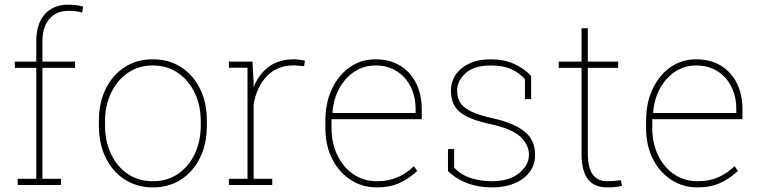

<svg xmlns="http://www.w3.org/2000/svg" viewBox="-20 -792 3261 822"><path d="M161.6 -26.4H241.2V0H55.7V-26.4H135.3V-501.5H43.5V-528.3H135.3V-615.2Q135.3 -689.9 171.6 -731Q208 -772 273.4 -772Q289.6 -772 305.4 -770Q321.3 -768.1 335.9 -763.7L332 -738.3Q316.4 -742.2 304.4 -743.9Q292.5 -745.6 273.9 -745.6Q221.2 -745.6 191.4 -710.9Q161.6 -676.3 161.6 -615.2V-528.3H301.3V-501.5H161.6Z M635.3 10.3Q566.4 10.3 514.2 -23.4Q461.9 -57.1 432.6 -116.7Q403.3 -176.3 403.3 -253.9V-274.4Q403.3 -352.5 432.6 -411.6Q461.9 -471.2 513.9 -504.6Q565.9 -538.1 634.3 -538.1Q703.6 -538.1 755.4 -504.4Q807.6 -470.7 836.7 -411.4Q865.7 -352.1 865.7 -274.4V-253.9Q865.7 -176.3 836.4 -116.7Q807.1 -57.1 755.1 -23.4Q703.1 10.3 635.3 10.3ZM635.3 -16.1Q697.3 -16.1 743.2 -48.3Q789.1 -80.1 814.2 -134Q839.4 -188 839.4 -253.9V-274.4Q839.4 -339.8 814 -393.6Q788.6 -447.3 742.4 -479.5Q696.3 -511.7 634.3 -511.7Q572.8 -511.7 526.4 -479.5Q480.5 -447.3 455.1 -393.3Q429.7 -339.4 429.7 -274.4V-253.9Q429.7 -186.5 455.1 -133.8Q480 -79.6 526.1 -47.9Q572.3 -16.1 635.3 -16.1Z M1065.9 -26.4H1145.5V0H960V-26.4H1039.6V-502H960V-528.3H1061L1065.9 -436.5V-418.5Q1087.9 -475.1 1131.3 -506.6Q1174.8 -538.1 1238.3 -538.1Q1249.5 -538.1 1263.9 -536.1Q1278.3 -534.2 1285.2 -532.2L1282.2 -508.8L1238.3 -512.2Q1167.5 -512.2 1123.3 -466.6Q1079.1 -420.9 1065.9 -346.2Z M1593.8 10.3Q1529.8 10.3 1480.5 -22.5Q1430.7 -54.7 1401.9 -112.1Q1373 -169.4 1373 -244.1V-275.4Q1373 -351.6 1400.9 -410.6Q1428.7 -470.2 1477.3 -504.2Q1525.9 -538.1 1587.4 -538.1Q1647.5 -538.1 1691.9 -511.7Q1736.8 -484.9 1761.2 -436.5Q1785.6 -388.2 1785.6 -322.3V-281.7H1399.4V-244.1Q1399.4 -178.7 1424.3 -127.4Q1449.2 -75.7 1493.2 -45.9Q1537.1 -16.1 1593.8 -16.1Q1644 -16.1 1682.9 -33.4Q1721.7 -50.8 1752 -80.6L1766.1 -60.1Q1733.4 -28.8 1691.9 -9.3Q1650.4 10.3 1593.8 10.3ZM1403.3 -311 1404.8 -308.1H1759.3V-324.2Q1759.3 -378.4 1738.3 -420.4Q1717.3 -462.9 1678.5 -487.3Q1639.6 -511.7 1587.4 -511.7Q1538.1 -511.7 1497.6 -485.4Q1457.5 -459 1432.6 -413.6Q1407.7 -368.2 1403.3 -311Z M2085.4 10.3Q2027.8 10.3 1979.2 -8.3Q1930.7 -26.9 1897.9 -59.6V-153.8H1924.3V-74.2Q1953.1 -43.5 1995.6 -29.8Q2038.1 -16.1 2085.4 -16.1Q2158.7 -16.1 2201.7 -50.3Q2244.6 -84.5 2244.6 -129.4Q2244.6 -171.4 2208.7 -205.8Q2172.9 -240.2 2083.5 -259.8Q1990.2 -279.3 1950.4 -311Q1910.6 -342.8 1910.6 -403.3Q1910.6 -441.4 1931.2 -472.2Q1951.7 -502.4 1990 -520.3Q2028.3 -538.1 2081.1 -538.1Q2137.7 -538.1 2180.9 -518.6Q2224.1 -499 2253.9 -466.3V-367.7H2227.5V-453.1Q2202.1 -481.4 2167.5 -496.6Q2132.8 -511.7 2081.1 -511.7Q2009.3 -511.7 1973.1 -478.5Q1937 -445.3 1937 -404.3Q1937 -375.5 1949.2 -354.5Q1960.9 -333 1994.1 -316.2Q2027.3 -299.3 2091.3 -285.2Q2180.2 -265.6 2225.6 -229Q2271 -192.4 2271 -128.9Q2271 -66.9 2220.2 -28.3Q2169.4 10.3 2085.4 10.3Z M2578.1 10.3Q2524.9 10.3 2497.3 -24.4Q2469.7 -59.1 2469.7 -136.2V-501.5H2372.1V-528.3H2469.7V-670.9H2496.6V-528.3H2626.5V-501.5H2496.6V-136.2Q2496.6 -71.3 2518.6 -43.7Q2540.5 -16.1 2576.7 -16.1Q2592.3 -16.1 2604.5 -17.1Q2616.7 -18.1 2638.2 -20.5L2643.1 3.4Q2628.4 7.3 2613 8.8Q2597.7 10.3 2578.1 10.3Z M2966.8 10.3Q2902.8 10.3 2853.5 -22.5Q2803.7 -54.7 2774.9 -112.1Q2746.1 -169.4 2746.1 -244.1V-275.4Q2746.1 -351.6 2773.9 -410.6Q2801.8 -470.2 2850.3 -504.2Q2898.9 -538.1 2960.4 -538.1Q3020.5 -538.1 3064.9 -511.7Q3109.9 -484.9 3134.3 -436.5Q3158.7 -388.2 3158.7 -322.3V-281.7H2772.5V-244.1Q2772.5 -178.7 2797.4 -127.4Q2822.3 -75.7 2866.2 -45.9Q2910.2 -16.1 2966.8 -16.1Q3017.1 -16.1 3055.9 -33.4Q3094.7 -50.8 3125 -80.6L3139.2 -60.1Q3106.4 -28.8 3064.9 -9.3Q3023.4 10.3 2966.8 10.3ZM2776.4 -311 2777.8 -308.1H3132.3V-324.2Q3132.3 -378.4 3111.3 -420.4Q3090.3 -462.9 3051.5 -487.3Q3012.7 -511.7 2960.4 -511.7Q2911.1 -511.7 2870.6 -485.4Q2830.6 -459 2805.7 -413.6Q2780.8 -368.2 2776.4 -311Z"/></svg>

Font: Suwannaphum Thin
Style: Regular
Weight: 100
Designer: Danh Hong
Version: Version 8.002; ttfautohint (v1.8.3)